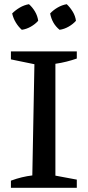

<svg xmlns="http://www.w3.org/2000/svg" viewBox="-20 -895 421 915"><path d="M32 0V-34Q59 -44 84 -50Q109 -56 134 -59L144 -589L32 -612V-650H346V-616Q323 -608 297.5 -601.5Q272 -595 244 -591V-58L346 -39V0ZM118 -875Q135 -860 147 -839.5Q159 -819 162 -796Q148 -780 127 -768Q106 -756 84 -753Q68 -767 55.5 -787.5Q43 -808 38 -831Q54 -847 74.5 -859Q95 -871 118 -875ZM298 -875Q314 -860 326.5 -839.5Q339 -819 342 -796Q328 -780 307 -768Q286 -756 264 -753Q228 -782 219 -831Q234 -847 254.5 -859Q275 -871 298 -875Z"/></svg>

Font: Piazzolla Medium
Style: Regular
Weight: 500
Designer: Juan Pablo del Peral
Foundry: Huerta Tipografica
Version: Version 1.330